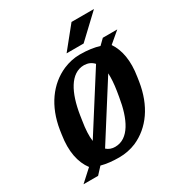

<svg xmlns="http://www.w3.org/2000/svg" viewBox="-222 -1090 1208 1289"><g transform="rotate(-30 382.0 -446.0)"><path d="M88 -315C69 -194 89 -101 138 -36L48 46H161L209 -6C249 5 296 10 347 10C393 10 437 1 478 -16C603 -71 689 -192 716 -364L721 -397C740 -514 723 -604 679 -669L764 -741H652L611 -701C574 -713 522 -721 462 -721C416 -721 374 -711 333 -694C209 -640 120 -520 93 -349ZM254 -328 260 -368C285 -525 344 -645 450 -645C481 -644 505 -634 525 -612L247 -175C241 -216 244 -267 254 -328ZM389 -772H521L697 -938H523ZM293 -89 564 -516C566 -479 563 -435 555 -384L548 -342C523 -185 465 -65 359 -65C332 -65 311 -73 293 -89Z"/></g></svg>

Font: Aerodynamic
Style: BdObl
Weight: 500
Designer: Google
Version: Version 2.000980; 2014